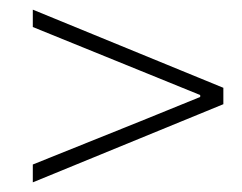

<svg xmlns="http://www.w3.org/2000/svg" viewBox="-20 -529 501 398"><path d="M48 -151 443 -313V-347L48 -509V-473L272 -382L395 -332V-328L272 -278L48 -188Z"/></svg>

Font: Source Sans Pro Light
Style: Italic
Weight: 300
Italic angle: -11°
Designer: Paul D. Hunt
Foundry: Adobe Systems Incorporated
Version: Version 3.006;hotconv 1.0.111;makeotfexe 2.5.65597